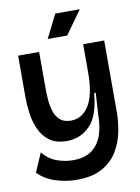

<svg xmlns="http://www.w3.org/2000/svg" viewBox="-93 -758 707 971"><g transform="rotate(-10 261.0 -272.5)"><path d="M223 151Q168 151 114.5 134Q61 117 24 80L66 -17Q96 20 137.5 35Q179 50 220 50Q281 50 317 23.5Q353 -3 369 -48.5Q385 -94 385 -153L392 -266H384Q374 -150 325.5 -100.5Q277 -51 207 -51Q152 -51 118.5 -75.5Q85 -100 67.5 -139Q50 -178 44 -221.5Q38 -265 38 -303V-519H146V-333Q146 -309 148 -278Q150 -247 158.5 -217.5Q167 -188 187.5 -168.5Q208 -149 245 -149Q303 -149 337.5 -204.5Q372 -260 372 -372V-519H480V-150Q480 -102 469.5 -49.5Q459 3 431.5 48.5Q404 94 353.5 122.5Q303 151 223 151ZM300 -576H200L260 -696H386Z"/></g></svg>

Font: Bricolage Grotesque 48pt Medium
Style: Regular
Weight: 500
Designer: Mathieu Triay
Foundry: Atelier Triay
Version: Version 1.000; ttfautohint (v1.8.4.7-5d5b);gftools[0.9.32]